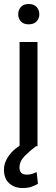

<svg xmlns="http://www.w3.org/2000/svg" viewBox="-23 -741 286 973"><path d="M69.3 -668.5Q69.3 -690.4 82.8 -705.6Q96.2 -720.7 122.6 -720.7Q148.4 -720.7 162.4 -705.6Q176.3 -690.4 176.3 -668.5Q176.3 -647.5 162.4 -632.6Q148.4 -617.7 122.6 -617.7Q96.2 -617.7 82.8 -632.6Q69.3 -647.5 69.3 -668.5ZM167 -528.3V0H76.2V-528.3ZM123 -27.8 159.2 0Q127.9 23.4 101.8 50Q75.7 76.7 75.7 108.4Q75.7 124.5 84.2 134.3Q92.8 144 113.8 144Q129.9 144 142.6 139.4Q155.3 134.8 162.6 130.9L169.4 190.4Q157.2 197.8 138.4 204.8Q119.6 211.9 90.8 211.9Q51.3 211.9 24.2 188.2Q-2.9 164.6 -2.9 118.7Q-2.9 79.6 26.9 41.3Q56.6 2.9 123 -27.8Z"/></svg>

Font: Vazirmatn RD FD
Style: Regular
Weight: 400
Designer: Saber Rastikerdar
Foundry: Saber Rastikerdar
Version: Version 33.003